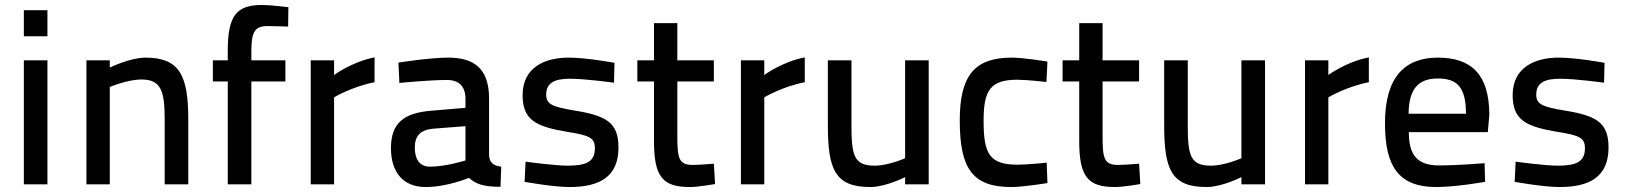

<svg xmlns="http://www.w3.org/2000/svg" viewBox="-20 -742 6549 773"><path d="M76 0H171V-499H76ZM76 -596H171V-701H76Z M422 0V-392C422 -392 494 -422 550 -422C630 -422 643 -373 643 -260V0H738V-261C738 -435 705 -510 566 -510C504 -510 422 -470 422 -470V-499H328V0Z M992 -414H1129V-499H992V-537C992 -615 1007 -637 1057 -637C1088 -637 1140 -635 1140 -635L1141 -713C1141 -713 1069 -722 1036 -722C934 -722 897 -682 897 -538V-499H837V-414H897V0H992Z M1231 0H1325V-350C1325 -350 1396 -393 1488 -411V-511C1396 -493 1325 -440 1325 -440V-499H1231Z M1949 -345C1949 -463 1892 -510 1785 -510C1709 -510 1584 -490 1584 -490L1588 -408C1588 -408 1706 -420 1780 -420C1827 -420 1854 -395 1854 -344V-308L1714 -296C1608 -287 1554 -248 1554 -146C1554 -47 1604 11 1694 11C1781 11 1868 -26 1868 -26C1896 -1 1925 10 1995 10L1998 -71C1968 -75 1950 -85 1949 -119ZM1854 -234V-96C1854 -96 1775 -71 1711 -71C1672 -71 1650 -98 1650 -148C1650 -195 1673 -220 1725 -224Z M2454 -489C2454 -489 2343 -510 2269 -510C2174 -510 2084 -471 2084 -359C2084 -257 2140 -232 2265 -211C2354 -197 2375 -187 2375 -145C2375 -91 2341 -75 2265 -75C2214 -75 2096 -91 2096 -91L2092 -10C2092 -10 2206 11 2273 11C2395 11 2470 -31 2470 -148C2470 -246 2425 -276 2293 -297C2202 -312 2179 -323 2179 -361C2179 -410 2215 -425 2275 -425C2337 -425 2452 -409 2452 -409Z M2854 -414V-499H2707V-649H2613V-499H2546V-414H2613V-174C2613 -30 2648 11 2757 11C2792 11 2859 -1 2859 -1L2854 -83C2854 -83 2797 -78 2769 -78C2712 -78 2707 -106 2707 -196V-414Z M2963 0H3057V-350C3057 -350 3128 -393 3220 -411V-511C3128 -493 3057 -440 3057 -440V-499H2963Z M3624 -499V-105C3624 -105 3557 -75 3501 -75C3417 -75 3408 -118 3408 -240V-499H3313V-239C3313 -59 3342 11 3484 11C3546 11 3624 -29 3624 -29V0H3719V-499Z M4053 -510C3904 -510 3844 -438 3844 -257C3844 -64 3895 11 4051 11C4100 11 4197 -5 4197 -5L4194 -87C4194 -87 4115 -79 4077 -79C3962 -79 3940 -124 3940 -257C3940 -378 3967 -421 4076 -421C4114 -421 4193 -412 4193 -412L4197 -494C4197 -494 4103 -510 4053 -510Z M4566 -414V-499H4419V-649H4325V-499H4258V-414H4325V-174C4325 -30 4360 11 4469 11C4504 11 4571 -1 4571 -1L4566 -83C4566 -83 4509 -78 4481 -78C4424 -78 4419 -106 4419 -196V-414Z M4978 -499V-105C4978 -105 4911 -75 4855 -75C4771 -75 4762 -118 4762 -240V-499H4667V-239C4667 -59 4696 11 4838 11C4900 11 4978 -29 4978 -29V0H5073V-499Z M5234 0H5328V-350C5328 -350 5399 -393 5491 -411V-511C5399 -493 5328 -440 5328 -440V-499H5234Z M5773 -76C5684 -76 5652 -120 5652 -210H5970L5976 -279C5976 -439 5907 -510 5769 -510C5636 -510 5556 -432 5556 -246C5556 -73 5610 10 5760 11C5845 11 5959 -10 5959 -10L5957 -85C5957 -85 5850 -76 5773 -76ZM5651 -284C5652 -385 5691 -426 5769 -426C5849 -426 5882 -388 5882 -284Z M6440 -489C6440 -489 6329 -510 6255 -510C6160 -510 6070 -471 6070 -359C6070 -257 6126 -232 6251 -211C6340 -197 6361 -187 6361 -145C6361 -91 6327 -75 6251 -75C6200 -75 6082 -91 6082 -91L6078 -10C6078 -10 6192 11 6259 11C6381 11 6456 -31 6456 -148C6456 -246 6411 -276 6279 -297C6188 -312 6165 -323 6165 -361C6165 -410 6201 -425 6261 -425C6323 -425 6438 -409 6438 -409Z"/></svg>

Font: TitilliumText22L
Style: 600 wt
Weight: 600
Designer: Campivisivi
Foundry: Campivisivi
Version: 1.000